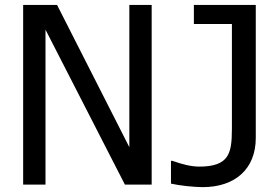

<svg xmlns="http://www.w3.org/2000/svg" viewBox="-20 -747 1124 777"><path d="M593.8 -727.1H503.4V-151.4L210.9 -727.1H73.7V0H164.1V-627L485.4 0H593.8ZM1015.1 -727.1H764.6V-649.9H918.5V-225.6C918.5 -169.4 914.1 -136.2 897.9 -112.3C880.4 -86.4 845.7 -72.8 787.1 -72.8C751.5 -72.8 716.8 -82.5 677.2 -96.2H671.9V-3.9C689 0 710.9 3.4 736.8 6.3C762.7 8.8 784.2 10.3 800.3 10.3C931.2 10.3 1015.1 -63 1015.1 -189Z"/></svg>

Font: SG Kara Light
Style: Regular
Weight: 400
Designer: Damoon Khanjanzadeh
Version: Version 1.000